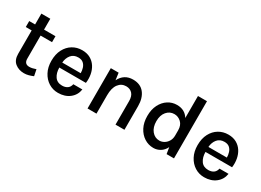

<svg xmlns="http://www.w3.org/2000/svg" viewBox="-23 -1332 2712 1992"><g transform="rotate(30 1333.0 -336.0)"><path d="M254.5 13.5Q191.5 13.5 147.2 -22Q103 -57.5 103 -131.5V-411.5H32.5V-483H103V-613H210V-483H347V-411.5H210V-135Q210 -71.5 270 -71.5Q302.5 -71.5 347.5 -88L362.5 -12.5Q335.5 -1 309.2 6.2Q283 13.5 254.5 13.5Z M661.5 13.5Q599.5 13.5 548.8 -18.5Q498 -50.5 467.8 -108Q437.5 -165.5 437.5 -241.5Q437.5 -321.5 467.5 -378.5Q497.5 -435.5 548.2 -466Q599 -496.5 661.5 -496.5Q718.5 -496.5 759.8 -473.5Q801 -450.5 826.2 -411.5Q851.5 -372.5 860.5 -323.2Q869.5 -274 862.5 -221.5H544Q544.5 -156.5 573.5 -114.8Q602.5 -73 661.5 -73Q699.5 -73 724.5 -90.8Q749.5 -108.5 756.5 -144H865Q854 -73 799 -29.8Q744 13.5 661.5 13.5ZM663.5 -411Q609 -411 578.8 -373.8Q548.5 -336.5 544.5 -281.5H765.5Q765.5 -312.5 756.2 -342.2Q747 -372 724.8 -391.5Q702.5 -411 663.5 -411Z M1010 0V-483H1103.5L1115 -398.5Q1164 -496.5 1271 -496.5Q1359.5 -496.5 1405.8 -438.2Q1452 -380 1452 -283V0H1345V-283Q1345 -341 1317.2 -370.8Q1289.5 -400.5 1243.5 -400.5Q1187 -400.5 1152 -354.2Q1117 -308 1117 -219.5V0Z M1804.5 13.5Q1744.5 13.5 1694.8 -18.5Q1645 -50.5 1615.2 -108.2Q1585.5 -166 1585.5 -244Q1585.5 -321 1614.2 -377.8Q1643 -434.5 1691 -465.5Q1739 -496.5 1797.5 -496.5Q1891.5 -496.5 1937.5 -421.5V-685H2045.5V0H1957L1944.5 -76.5Q1922 -31.5 1885 -9Q1848 13.5 1804.5 13.5ZM1694 -244Q1694 -170.5 1730.2 -127Q1766.5 -83.5 1820 -83.5Q1849.5 -83.5 1876.2 -99.2Q1903 -115 1920.2 -143.8Q1937.5 -172.5 1937.5 -212V-273.5Q1937.5 -334.5 1902.2 -367.5Q1867 -400.5 1821 -400.5Q1766 -400.5 1730 -358Q1694 -315.5 1694 -244Z M2412.5 13.5Q2350.5 13.5 2299.8 -18.5Q2249 -50.5 2218.8 -108Q2188.5 -165.5 2188.5 -241.5Q2188.5 -321.5 2218.5 -378.5Q2248.5 -435.5 2299.2 -466Q2350 -496.5 2412.5 -496.5Q2469.5 -496.5 2510.8 -473.5Q2552 -450.5 2577.2 -411.5Q2602.5 -372.5 2611.5 -323.2Q2620.5 -274 2613.5 -221.5H2295Q2295.5 -156.5 2324.5 -114.8Q2353.5 -73 2412.5 -73Q2450.5 -73 2475.5 -90.8Q2500.5 -108.5 2507.5 -144H2616Q2605 -73 2550 -29.8Q2495 13.5 2412.5 13.5ZM2414.5 -411Q2360 -411 2329.8 -373.8Q2299.5 -336.5 2295.5 -281.5H2516.5Q2516.5 -312.5 2507.2 -342.2Q2498 -372 2475.8 -391.5Q2453.5 -411 2414.5 -411Z"/></g></svg>

Font: Karla SemiBold
Style: Regular
Weight: 600
Designer: Jonathan Pinhorn
Version: Version 2.004; ttfautohint (v1.8.4.7-5d5b);gftools[0.9.33]